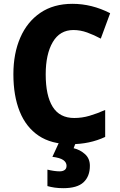

<svg xmlns="http://www.w3.org/2000/svg" viewBox="-20 -744 627 1004"><path d="M364 -587Q293 -587 256 -524Q219 -461 219 -355Q219 -244 255.5 -185.5Q292 -127 368 -127Q409 -127 448 -138.5Q487 -150 530 -169V-28Q449 10 350 10Q248 10 182 -34.5Q116 -79 83 -161Q50 -243 50 -356Q50 -464 86 -547Q122 -630 191 -677Q260 -724 359 -724Q460 -724 556 -675L507 -542Q472 -561 436 -574Q400 -587 364 -587ZM450 123Q450 178 417 209Q384 240 311 240Q286 240 265.5 237Q245 234 228 229V143Q244 147 261 149.5Q278 152 292 152Q308 152 318 145Q328 138 328 123Q328 105 311 93Q294 81 254 76L289 0H377L365 31Q399 39 424.5 62Q450 85 450 123Z"/></svg>

Font: Noto Sans Malayalam SemiCondensed ExtraBold
Style: Regular
Weight: 800
Width: 4
Designer: Jelle Bosma - Monotype Design Team
Foundry: Monotype Imaging Inc.
Version: Version 2.104; ttfautohint (v1.8.4.7-5d5b)